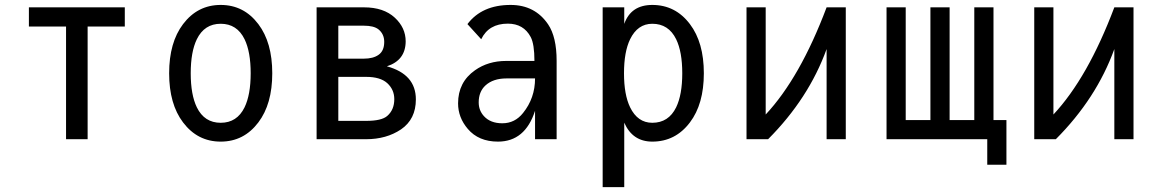

<svg xmlns="http://www.w3.org/2000/svg" viewBox="-20 -567 4728 782"><path d="M249 0V-459H97.7V-537.1H488.3V-459H336.9V0Z M976.1 -129.9Q1001 -181.2 1001 -268.6Q1001 -356 976.1 -407.2Q945.3 -470.2 878.9 -470.2Q812.5 -470.2 781.7 -407.2Q756.8 -356 756.8 -268.6Q756.8 -181.2 781.7 -129.9Q812.5 -66.9 878.9 -66.9Q945.3 -66.9 976.1 -129.9ZM725.6 -68.4Q668.9 -143.1 668.9 -268.6Q668.9 -394 725.6 -468.8Q784.7 -546.9 878.9 -546.9Q973.1 -546.9 1032.2 -468.8Q1088.9 -394 1088.9 -268.6Q1088.9 -143.1 1032.2 -68.4Q973.1 9.8 878.9 9.8Q784.7 9.8 725.6 -68.4Z M1269.5 0V-537.1H1462.4Q1542.5 -537.1 1587.9 -495.1Q1632.3 -454.1 1632.3 -398.4Q1631.8 -321.3 1555.7 -296.9Q1673.8 -264.6 1673.8 -162.1Q1673.8 -81.5 1613.3 -40Q1553.7 0 1471.2 0ZM1357.9 -253.9V-74.7H1471.7Q1534.2 -74.7 1557.1 -94.7Q1585.9 -119.6 1585.9 -163.1Q1585.9 -202.1 1557.1 -228.5Q1528.8 -253.9 1471.7 -253.9ZM1357.9 -328.1H1461.9Q1500 -328.1 1522 -343.8Q1544.9 -359.9 1544.9 -396.5Q1544.9 -428.7 1521 -447.8Q1502 -462.4 1461.9 -462.4H1357.9Z M2247.1 0H2159.2V-115.7Q2118.7 9.8 2008.3 9.8Q1929.2 9.8 1885.3 -42Q1845.7 -88.4 1845.7 -146Q1845.7 -232.4 1914.6 -280.8Q1968.3 -318.8 2041.5 -318.8H2156.7Q2156.7 -387.2 2141.6 -416Q2112.8 -470.7 2048.3 -470.7Q1970.7 -470.7 1939.9 -407.2L1883.8 -468.8Q1942.9 -546.9 2059.6 -546.9Q2158.7 -546.9 2212.4 -467.8Q2247.1 -416.5 2247.1 -319.3ZM2159.2 -247.6Q2102.5 -247.6 2043 -247.6Q1988.3 -247.6 1957 -218.8Q1929.7 -193.4 1929.7 -149.9Q1929.7 -117.2 1951.2 -93.8Q1977.5 -64.9 2025.9 -64.9Q2077.1 -64.9 2110.4 -106.9Q2159.2 -167.5 2159.2 -247.6Z M2636.7 -470.2Q2577.1 -470.2 2546.4 -407.2Q2521.5 -356 2521.5 -268.6Q2521.5 -181.2 2546.4 -129.9Q2577.1 -66.9 2636.7 -66.9Q2703.1 -66.9 2733.9 -129.9Q2758.8 -181.2 2758.8 -268.6Q2758.8 -356 2733.9 -407.2Q2703.1 -470.2 2636.7 -470.2ZM2434.6 -537.1H2522.5V-469.7Q2549.8 -546.9 2636.7 -546.9Q2731 -546.9 2790 -468.8Q2846.7 -394 2846.7 -268.6Q2846.7 -143.1 2790 -68.4Q2731 9.8 2636.7 9.8Q2556.2 9.8 2522.5 -67.4V195.3H2434.6Z M3020.5 0V-537.1H3098.6V-100.6Q3238.8 -250.5 3346.7 -537.1H3424.8V0H3346.7V-367.2Q3273.9 -166 3108.4 0Z M3590.8 0V-537.1H3668.9V-78.1H3769.5V-537.1H3847.7V-78.1H3948.2V-537.1H4026.4V-78.1H4079.1V104H4001V0Z M4192.4 0V-537.1H4270.5V-100.6Q4410.6 -250.5 4518.6 -537.1H4596.7V0H4518.6V-367.2Q4445.8 -166 4280.3 0Z"/></svg>

Font: Consola Mono
Style: Book
Weight: 400
Monospace: yes
Designer: Wojciech Kalinowski "wmk69" (wmk69@o2.pl)
Foundry: Wojciech Kalinowski "wmk69" (wmk69@o2.pl)
Version: Version 2.1.0